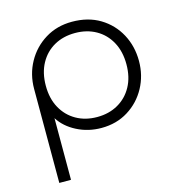

<svg xmlns="http://www.w3.org/2000/svg" viewBox="-105 -587 823 888"><g transform="rotate(-15 306.0 -142.5)"><path d="M70 210V-240Q70 -309.5 102 -367.5Q134 -425.5 190.2 -460.2Q246.5 -495 319 -495Q396 -495 452.8 -460.8Q509.5 -426.5 540.8 -368.5Q572 -310.5 572 -240Q572 -170.5 540.5 -112.5Q509 -54.5 453.2 -19.8Q397.5 15 325 15Q262 15 208.2 -12.5Q154.5 -40 126 -85V210ZM319 -39Q375.5 -39 419 -63.8Q462.5 -88.5 487.2 -133.5Q512 -178.5 512 -240Q512 -301.5 487.2 -346.8Q462.5 -392 419 -416.5Q375.5 -441 319 -441Q262.5 -441 219 -416.5Q175.5 -392 150.8 -346.8Q126 -301.5 126 -240Q126 -178.5 150.8 -133.5Q175.5 -88.5 219 -63.8Q262.5 -39 319 -39Z"/></g></svg>

Font: Geologica Thin
Style: Regular
Weight: 100
Designer: Sindre Bremnes, Frode Helland
Foundry: Monokrom Skriftforlag AS
Version: Version 1.010; ttfautohint (v1.8.4.7-5d5b);gftools[0.9.28]